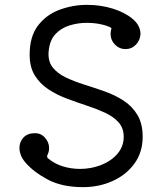

<svg xmlns="http://www.w3.org/2000/svg" viewBox="-20 -752 669 790"><path d="M180 -539Q177 -500 196.5 -475Q216 -450 250.5 -433.5Q285 -417 326.5 -404Q368 -391 410.5 -376Q453 -361 488.5 -338Q524 -315 545.5 -279Q567 -243 567 -189Q567 -126 533.5 -79.5Q500 -33 444 -7.5Q388 18 322 18Q234 18 175 -14Q116 -46 84 -84Q72 -98 66 -113.5Q60 -129 60 -143Q60 -168 76.5 -186Q93 -204 124 -204Q149 -204 165.5 -185Q182 -166 182 -143Q182 -127 175 -114Q172 -106 177 -101Q204 -78 238.5 -67.5Q273 -57 309 -57Q355 -57 396 -73Q437 -89 463 -119Q489 -149 489 -189Q489 -225 468 -248.5Q447 -272 412.5 -288Q378 -304 337 -317.5Q296 -331 254.5 -346.5Q213 -362 178.5 -385Q144 -408 123 -442Q102 -476 102 -527Q102 -602 136.5 -647Q171 -692 225.5 -712Q280 -732 338 -732Q394 -732 444 -716.5Q494 -701 526 -674Q558 -647 558 -612Q557 -587 539.5 -568.5Q522 -550 496 -550Q471 -550 453 -568.5Q435 -587 435 -612Q435 -616 435.5 -620Q436 -624 437 -628Q439 -637 438 -637Q426 -645 398 -651.5Q370 -658 336 -658Q301 -658 266.5 -647.5Q232 -637 208 -611.5Q184 -586 180 -539Z"/></svg>

Font: Kiwi Maru
Style: Regular
Weight: 400
Designer: Hiroki-Chan
Version: Version 1.100